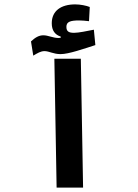

<svg xmlns="http://www.w3.org/2000/svg" viewBox="-20 -851 626 871"><path d="M236.8 0H356.9L346.7 -584.5H226.6ZM130.9 -598.6C150.9 -610.4 164.6 -619.1 182.1 -619.1C202.6 -619.1 222.2 -605.5 254.9 -605.5C292 -605.5 360.4 -629.9 412.6 -646.5L405.8 -716.3C376 -710.4 336.4 -702.1 316.4 -702.1C291.5 -702.1 281.2 -708.5 281.2 -729.5C281.2 -751.5 297.9 -758.3 338.9 -758.3C350.1 -758.3 368.7 -756.8 383.8 -754.9L387.2 -819.3C371.1 -825.7 344.2 -831.1 321.3 -831.1C256.8 -831.1 214.8 -801.8 214.8 -745.6C214.8 -712.4 229.5 -693.4 255.4 -685.1V-679.7C252.4 -679.2 249.5 -678.7 245.6 -678.7C219.7 -678.7 198.7 -690.9 176.8 -690.9C156.2 -690.9 139.6 -680.7 120.6 -663.1Z"/></svg>

Font: Cascadia Code NF SemiBold
Style: Regular
Weight: 600
Monospace: yes
Designer: Aaron Bell
Foundry: Saja Typeworks
Version: Version 2404.023